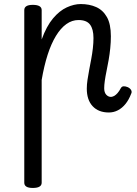

<svg xmlns="http://www.w3.org/2000/svg" viewBox="-20 -539 675 949"><path d="M142 390Q121 390 110.5 383.5Q100 377 100 364V-489Q100 -502 110.5 -508.5Q121 -515 142 -515Q164 -515 175 -508.5Q186 -502 186 -489V-344Q210 -410 242 -448Q274 -486 310 -502.5Q346 -519 379 -519Q422 -519 455.5 -504Q489 -489 508.5 -454.5Q528 -420 528 -360Q528 -331 525 -301Q522 -271 517 -242.5Q512 -214 506.5 -187.5Q501 -161 498 -139.5Q495 -118 495 -103Q495 -82 505 -71Q515 -60 529 -60Q538 -61 545.5 -65.5Q553 -70 561 -79Q569 -88 577 -103Q582 -112 591 -112.5Q600 -113 612 -108Q624 -102 628.5 -93Q633 -84 628 -75Q617 -46 600.5 -25.5Q584 -5 563 6Q542 17 518 17Q467 17 438 -14Q409 -45 409 -101Q409 -121 412.5 -144.5Q416 -168 421 -194.5Q426 -221 431 -247.5Q436 -274 439 -300.5Q442 -327 442 -351Q442 -395 425 -417.5Q408 -440 368 -440Q336 -440 308 -420Q280 -400 256.5 -361.5Q233 -323 215.5 -268.5Q198 -214 186 -144V364Q186 377 175 383.5Q164 390 142 390Z"/></svg>

Font: Playwrite AT
Style: Regular
Weight: 400
Designer: Veronika Burian, José Scaglione
Foundry: TypeTogether
Version: Version 1.002